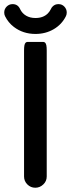

<svg xmlns="http://www.w3.org/2000/svg" viewBox="-30 -883 339 918"><path d="M85 -39.1V-641.6Q85 -656.7 86.7 -665.8Q88.4 -674.8 92.3 -678.7Q96.2 -682.6 101.6 -682.6H176.8Q182.1 -682.6 186 -678.7Q189.9 -674.8 191.7 -665.8Q193.4 -656.7 193.4 -641.6V-39.1Q193.4 -16.6 176.8 -1Q160.6 14.6 138.7 14.6Q116.7 14.6 100.8 -1.2Q85 -17.1 85 -39.1ZM-9.8 -823.2Q-9.8 -839.8 2 -851.6Q13.7 -863.3 30.3 -863.3Q55.7 -863.3 66.4 -838.9Q76.2 -818.8 95 -807.9Q113.8 -796.9 139.6 -796.9Q176.8 -796.9 198.7 -818.8Q207 -827.1 212.9 -838.9Q216.3 -847.2 222.2 -852.5Q232.9 -863.3 249.5 -863.3Q266.6 -863.3 277.8 -851.3Q289.1 -839.4 289.1 -823.2Q289.1 -813.5 285.2 -805.7Q265.6 -766.1 226.8 -743.4Q188 -720.7 139.6 -720.7Q80.1 -720.7 36.1 -754.4Q9.3 -774.9 -5.9 -805.7Q-9.8 -813.5 -9.8 -823.2Z"/></svg>

Font: YuPearl-SemiBold
Style: SemiBold
Weight: 600
Designer: Max Yao
Foundry: Max-Everyday
Version: Version 1.011; ttfautohint (v1.8.3)